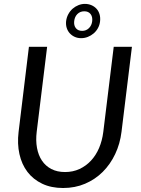

<svg xmlns="http://www.w3.org/2000/svg" viewBox="-20 -957 725 986"><path d="M68 0ZM314 -73.5Q354.5 -73.5 388 -89Q421.5 -104.5 447 -131.8Q472.5 -159 488.8 -197Q505 -235 510.5 -280L564 -716.5H657.5L604 -280Q596.5 -218.5 571.5 -165.8Q546.5 -113 507.5 -74.2Q468.5 -35.5 417 -13.5Q365.5 8.5 304 8.5Q243 8.5 196.8 -13.5Q150.5 -35.5 121 -74.2Q91.5 -113 79.8 -165.8Q68 -218.5 75.5 -280L128.5 -716.5H222L168.5 -280.5Q163 -235.5 170 -197.5Q177 -159.5 195.5 -132Q214 -104.5 243.8 -89Q273.5 -73.5 314 -73.5ZM319.5 -848.5Q322 -868 331 -884.5Q340 -901 353.2 -912.5Q366.5 -924 382.8 -930.5Q399 -937 416 -937Q434 -937 449.2 -930.5Q464.5 -924 475.2 -912.5Q486 -901 491 -884.5Q496 -868 494 -848.5Q492 -829 483.2 -813Q474.5 -797 461 -785.5Q447.5 -774 431 -767.5Q414.5 -761 396.5 -761Q379 -761 364.2 -767.5Q349.5 -774 338.8 -785.5Q328 -797 322.8 -813Q317.5 -829 319.5 -848.5ZM361 -848.5Q358.5 -826.5 369.5 -812.5Q380.5 -798.5 402 -798.5Q422.5 -798.5 436.8 -812.5Q451 -826.5 453.5 -848.5Q456 -871 445 -885Q434 -899 413 -899Q391.5 -899 377.5 -885Q363.5 -871 361 -848.5Z"/></svg>

Font: Lato
Style: Italic
Weight: 400
Italic angle: -7°
Designer: Lukasz Dziedzic
Foundry: tyPoland Lukasz Dziedzic
Version: Version 2.007; 2014-02-27